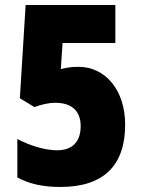

<svg xmlns="http://www.w3.org/2000/svg" viewBox="-20 -734 562 764"><path d="M293 -468C268 -468 248 -466 222 -459L229 -563H439V-714H82L59 -343L117 -308C145 -318 173 -325 200 -325C268 -325 301 -290 301 -232C301 -169 267 -136 207 -136C158 -136 95 -156 49 -181V-28C96 -2 152 10 220 10C395 10 478 -78 478 -238C478 -377 398 -468 293 -468Z"/></svg>

Font: Noto Sans Armenian Condensed Black
Style: Regular
Weight: 900
Width: 3
Designer: Monotype Design Team
Foundry: Monotype Imaging Inc.
Version: Version 2.008